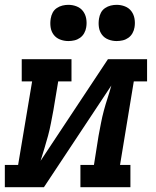

<svg xmlns="http://www.w3.org/2000/svg" viewBox="-27 -775 647 795"><path d="M-7 0V-92H48L106 -438H63V-530H269V-438H214L194 -318Q189 -292 184 -265.5Q179 -239 172 -213Q165 -187 157 -161Q149 -135 141 -109L420 -530H582V-438H527L470 -92H513V0H306V-92H362L381 -212Q386 -238 391 -264.5Q396 -291 403 -317Q410 -343 418.5 -369Q427 -395 434 -421L155 0ZM456 -605Q438 -605 421.5 -611.5Q405 -618 395 -631.5Q385 -645 382.5 -662.5Q380 -680 383 -698Q385 -711 391 -722.5Q397 -734 408 -741.5Q419 -749 431.5 -752Q444 -755 456 -755Q474 -755 490.5 -748.5Q507 -742 517 -728.5Q527 -715 530 -697.5Q533 -680 530 -662Q528 -649 521.5 -637.5Q515 -626 504.5 -618.5Q494 -611 481.5 -608Q469 -605 456 -605ZM256 -605Q238 -605 221.5 -611.5Q205 -618 195 -631.5Q185 -645 182.5 -662.5Q180 -680 183 -698Q185 -711 191 -722.5Q197 -734 208 -741.5Q219 -749 231.5 -752Q244 -755 256 -755Q274 -755 290.5 -748.5Q307 -742 317 -728.5Q327 -715 330 -697.5Q333 -680 330 -662Q328 -649 321.5 -637.5Q315 -626 304.5 -618.5Q294 -611 281.5 -608Q269 -605 256 -605Z"/></svg>

Font: Iosevka Curly Slab SmBdExObl
Style: Regular
Weight: 600
Width: 7
Italic angle: -9°
Monospace: yes
Designer: Belleve Invis
Foundry: Belleve Invis
Version: Version 11.1.0; ttfautohint (v1.8.3)